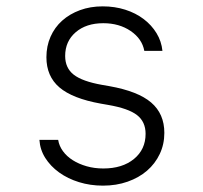

<svg xmlns="http://www.w3.org/2000/svg" viewBox="-20 -570 640 604"><path d="M104 -130Q106 -99 122.5 -73Q139 -47 166 -27.5Q193 -8 228.5 3Q264 14 304 14Q346 14 381.5 1.5Q417 -11 442.5 -33Q468 -55 482.5 -85.5Q497 -116 497 -152Q497 -212 455.5 -247.5Q414 -283 324 -299L301 -303Q239 -314 212 -335Q185 -356 185 -394Q185 -440 218 -468.5Q251 -497 305 -497Q355 -497 391 -472.5Q427 -448 434 -410H491Q488 -440 472.5 -465.5Q457 -491 432 -510Q407 -529 374 -539.5Q341 -550 303 -550Q264 -550 231.5 -538Q199 -526 175.5 -505Q152 -484 139 -454.5Q126 -425 126 -390Q126 -330 167 -295Q208 -260 297 -244L320 -240Q384 -229 411 -208Q438 -187 438 -149Q438 -100 401.5 -70Q365 -40 305 -40Q277 -40 252.5 -47Q228 -54 209 -66Q190 -78 178 -94.5Q166 -111 163 -130Z"/></svg>

Font: CommitMonoV142 ExtLt
Style: Regular
Weight: 200
Monospace: yes
Designer: Eigil Nikolajsen
Foundry: Eigil Nikolajsen
Version: Version 1.142